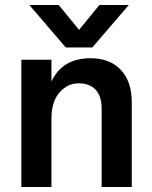

<svg xmlns="http://www.w3.org/2000/svg" viewBox="-20 -745 605 765"><path d="M348 -556H242L97 -725H214L295 -626L376 -725H493ZM505 0H385V-312Q385 -362 361 -387.5Q337 -413 293 -413Q249 -413 217 -376.5Q185 -340 185 -272V0H65V-507H185V-420Q228 -513 341 -513Q417 -513 461 -467Q505 -421 505 -337Z"/></svg>

Font: Hind Jalandhar SemiBold
Style: Regular
Weight: 600
Designer: Namrata Goyal
Foundry: Indian Type Foundry
Version: Version 0.702;PS 1.0;hotconv 1.0.81;makeotf.lib2.5.63406